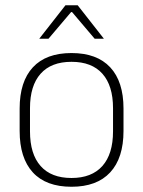

<svg xmlns="http://www.w3.org/2000/svg" viewBox="-20 -701 546 733"><path d="M253 12Q155.5 12 105.2 -43Q55 -98 55 -201V-286.5Q55 -389.5 105.5 -444Q156 -498.5 253 -498.5Q350 -498.5 400.8 -444Q451.5 -389.5 451.5 -286.5V-201Q451.5 -98 400.8 -43Q350 12 253 12ZM253 -21.5Q330 -21.5 370.8 -67.2Q411.5 -113 411.5 -199.5V-288Q411.5 -374 371 -419.5Q330.5 -465 253 -465Q175.5 -465 135 -419.5Q94.5 -374 94.5 -288V-199.5Q94.5 -113 135 -67.2Q175.5 -21.5 253 -21.5ZM230 -681H276.5L376 -554V-553H341.5L255 -655H251.5L165 -553H130.5V-554Z"/></svg>

Font: Anek Latin Medium ExtraLight
Style: Regular
Weight: 250
Version: Version 1.003